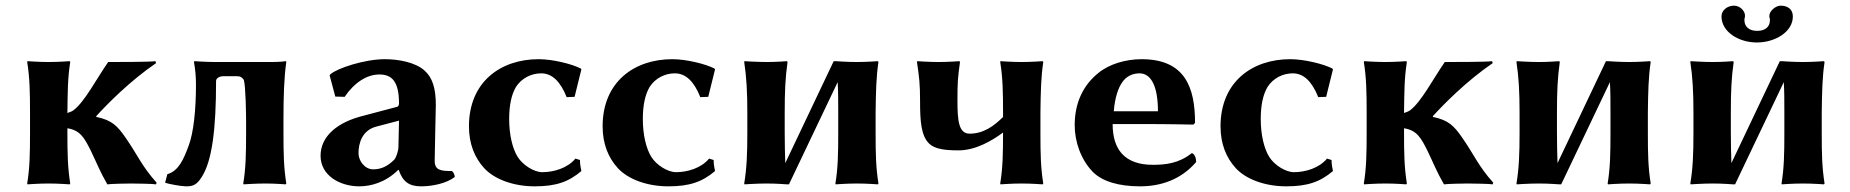

<svg xmlns="http://www.w3.org/2000/svg" viewBox="-20 -648 6533 678"><path d="M320 -238C358 -280 440 -363 531 -425L529 -432C510 -429 389 -429 362 -429C319 -367 280 -290 240 -259C235 -255 227 -252 218 -249V-250C219 -325 219 -372 228 -429L226 -432C226 -432 186 -429 152 -429C117 -429 77 -432 77 -432L76 -429C85 -375 86 -321 86 -250V-179C86 -105 85 -54 76 0L77 3C77 3 117 0 152 0C186 0 226 3 226 3L228 0C219 -57 218 -104 218 -179V-195C263 -188 278 -162 302 -113C320 -76 333 -42 359 3C373 1 426 0 442 0C458 0 523 1 531 3L533 -3C480 -62 466 -101 422 -164C395 -202 376 -224 320 -235Z M672 -349C672 -262 664 -180 646 -133C628 -84 610 -44 571 -33L563 -3C575 2 621 10 637 10C659 10 674 7 693 -24C729 -81 743 -192 743 -362C743 -372 755 -379 770 -379H815C830 -379 834 -375 841 -366C848 -342 849 -237 849 -220V-179C849 -105 848 -54 839 0L840 3C840 3 882 0 917 0C951 0 989 3 989 3L991 0C982 -57 981 -104 981 -179V-229C981 -304 983 -375 991 -429L990 -432C990 -432 972 -429 938 -429H742C708 -429 666 -432 666 -432L665 -429C670 -400 672 -377 672 -349Z M1515 -80C1515 -109 1519 -266 1519 -277C1519 -337 1507 -374 1479 -399C1447 -428 1387 -439 1339 -439C1267 -439 1171 -407 1147 -386L1144 -382L1164 -307L1197 -306C1231 -356 1275 -385 1320 -385C1364 -385 1389 -360 1389 -283C1389 -276 1386 -272 1383 -271L1266 -240C1170 -217 1112 -166 1112 -98C1112 -29 1179 10 1249 10C1288 10 1341 -3 1386 -48H1388C1402 -7 1424 10 1467 10C1506 10 1556 0 1586 -23C1585 -32 1582 -39 1576 -44C1536 -44 1515 -47 1515 -80ZM1389 -222 1387 -129C1387 -116 1379 -91 1372 -84C1349 -61 1326 -50 1298 -50C1268 -50 1246 -80 1246 -107C1246 -143 1259 -188 1309 -201Z M1891 -389C1930 -389 1959 -360 1981 -305L2009 -306L2033 -403L2031 -406C2000 -422 1932 -439 1882 -439C1748 -439 1636 -359 1636 -202C1636 -140 1656 -91 1690 -54C1726 -15 1793 10 1868 10C1944 10 1988 -6 2033 -44C2031 -54 2028 -67 2028 -83L2012 -88C1984 -54 1935 -40 1895 -40C1866 -40 1826 -65 1808 -94C1790 -123 1778 -171 1778 -228C1778 -276 1786 -314 1802 -341C1822 -372 1856 -389 1891 -389Z M2363 -389C2402 -389 2431 -360 2453 -305L2481 -306L2505 -403L2503 -406C2472 -422 2404 -439 2354 -439C2220 -439 2108 -359 2108 -202C2108 -140 2128 -91 2162 -54C2198 -15 2265 10 2340 10C2416 10 2460 -6 2505 -44C2503 -54 2500 -67 2500 -83L2484 -88C2456 -54 2407 -40 2367 -40C2338 -40 2298 -65 2280 -94C2262 -123 2250 -171 2250 -228C2250 -276 2258 -314 2274 -341C2294 -372 2328 -389 2363 -389Z M2759 3H2766L2938 -358C2940 -326 2940 -291 2940 -250V-179C2940 -105 2939 -54 2930 0L2931 3C2931 3 2971 0 3006 0C3040 0 3080 3 3080 3L3082 0C3073 -57 3072 -104 3072 -179V-250C3073 -325 3074 -375 3082 -429L3080 -432C3080 -432 3040 -429 3006 -429C2971 -429 2931 -432 2931 -432H2924L2753 -72C2752 -104 2751 -137 2751 -180V-249C2751 -325 2753 -372 2761 -429L2759 -432C2759 -432 2722 -429 2688 -429C2653 -429 2609 -432 2609 -432L2608 -429C2616 -376 2619 -325 2619 -249V-180C2619 -105 2617 -54 2608 0L2609 3C2609 3 2653 0 2688 0C2722 0 2759 3 2759 3Z M3229 -291C3229 -222 3232 -168 3262 -140C3282 -121 3320 -117 3365 -117C3425 -117 3483 -151 3522 -180V-179C3522 -105 3521 -54 3512 0L3513 3C3513 3 3553 0 3588 0C3622 0 3662 3 3662 3L3664 0C3655 -57 3654 -104 3654 -179V-250C3655 -325 3656 -375 3664 -429L3662 -432C3662 -432 3622 -429 3588 -429C3553 -429 3513 -432 3513 -432L3512 -429C3521 -375 3522 -321 3522 -250V-235C3490 -203 3453 -176 3404 -176C3365 -176 3361 -223 3361 -293C3361 -356 3362 -372 3370 -429L3368 -432C3368 -432 3328 -429 3294 -429C3259 -429 3219 -432 3219 -432L3218 -429C3226 -376 3229 -351 3229 -291Z M4188 -107C4142 -70 4093 -66 4051 -66C4002 -66 3966 -79 3942 -105C3920 -129 3909 -164 3909 -210H4009C4109 -210 4194 -208 4194 -208L4200 -214C4200 -339 4165 -439 4011 -439C3956 -439 3896 -422 3857 -389C3808 -349 3775 -289 3775 -206C3775 -147 3797 -85 3838 -42C3872 -7 3931 10 4006 10C4078 10 4150 -13 4204 -76C4204 -89 4198 -107 4188 -107ZM3913 -255C3917 -304 3929 -339 3944 -359C3956 -376 3976 -389 4004 -389C4045 -389 4069 -343 4069 -255Z M4545 -389C4584 -389 4613 -360 4635 -305L4663 -306L4687 -403L4685 -406C4654 -422 4586 -439 4536 -439C4402 -439 4290 -359 4290 -202C4290 -140 4310 -91 4344 -54C4380 -15 4447 10 4522 10C4598 10 4642 -6 4687 -44C4685 -54 4682 -67 4682 -83L4666 -88C4638 -54 4589 -40 4549 -40C4520 -40 4480 -65 4462 -94C4444 -123 4432 -171 4432 -228C4432 -276 4440 -314 4456 -341C4476 -372 4510 -389 4545 -389Z M5040 -238C5078 -280 5160 -363 5251 -425L5249 -432C5230 -429 5109 -429 5082 -429C5039 -367 5000 -290 4960 -259C4955 -255 4947 -252 4938 -249V-250C4939 -325 4939 -372 4948 -429L4946 -432C4946 -432 4906 -429 4872 -429C4837 -429 4797 -432 4797 -432L4796 -429C4805 -375 4806 -321 4806 -250V-179C4806 -105 4805 -54 4796 0L4797 3C4797 3 4837 0 4872 0C4906 0 4946 3 4946 3L4948 0C4939 -57 4938 -104 4938 -179V-195C4983 -188 4998 -162 5022 -113C5040 -76 5053 -42 5079 3C5093 1 5146 0 5162 0C5178 0 5243 1 5251 3L5253 -3C5200 -62 5186 -101 5142 -164C5115 -202 5096 -224 5040 -235Z M5486 3H5493L5665 -358C5667 -326 5667 -291 5667 -250V-179C5667 -105 5666 -54 5657 0L5658 3C5658 3 5698 0 5733 0C5767 0 5807 3 5807 3L5809 0C5800 -57 5799 -104 5799 -179V-250C5800 -325 5801 -375 5809 -429L5807 -432C5807 -432 5767 -429 5733 -429C5698 -429 5658 -432 5658 -432H5651L5480 -72C5479 -104 5478 -137 5478 -180V-249C5478 -325 5480 -372 5488 -429L5486 -432C5486 -432 5449 -429 5415 -429C5380 -429 5336 -432 5336 -432L5335 -429C5343 -376 5346 -325 5346 -249V-180C5346 -105 5344 -54 5335 0L5336 3C5336 3 5380 0 5415 0C5449 0 5486 3 5486 3Z M6100 3H6107L6279 -358C6281 -326 6281 -291 6281 -250V-179C6281 -105 6280 -54 6271 0L6272 3C6272 3 6312 0 6347 0C6381 0 6421 3 6421 3L6423 0C6414 -57 6413 -104 6413 -179V-250C6414 -325 6415 -375 6423 -429L6421 -432C6421 -432 6381 -429 6347 -429C6312 -429 6272 -432 6272 -432H6265L6094 -72C6093 -104 6092 -137 6092 -180V-249C6092 -325 6094 -372 6102 -429L6100 -432C6100 -432 6063 -429 6029 -429C5994 -429 5950 -432 5950 -432L5949 -429C5957 -376 5960 -325 5960 -249V-180C5960 -105 5958 -54 5949 0L5950 3C5950 3 5994 0 6029 0C6063 0 6100 3 6100 3ZM6311 -590C6311 -616 6292 -628 6268 -628C6250 -628 6228 -609 6228 -592C6228 -589 6228 -587 6229 -585C6230 -582 6230 -579 6230 -576C6230 -554 6214 -539 6185 -539C6155 -539 6140 -555 6140 -577C6140 -579 6140 -582 6141 -585C6142 -588 6142 -590 6142 -593C6142 -609 6125 -628 6103 -628C6080 -628 6059 -612 6059 -590C6059 -536 6119 -498 6184 -498C6248 -498 6311 -535 6311 -590Z"/></svg>

Font: Libertinus Sans
Style: Bold
Weight: 700
Designer: Philipp H. Poll, Khaled Hosny
Foundry: Caleb Maclennan
Version: Version 7.050;RELEASE